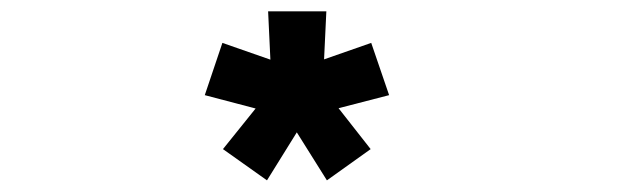

<svg xmlns="http://www.w3.org/2000/svg" viewBox="-20 -820 1090 338"><path d="M450 -502.5 372.5 -557.5 430 -629 340.5 -652.5 371.5 -744.5 456 -715 452 -800H554.5L550.5 -715.5L633.5 -744.5L665 -652.5L576 -629.5L632.5 -557.5L555.5 -502.5L502.5 -587Z"/></svg>

Font: League Mono Extended SemiBold
Style: Regular
Weight: 600
Width: 9
Designer: Tyler Finck
Foundry: The League of Moveable Type / Tyler Finck
Version: Version 2.210